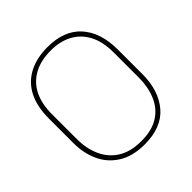

<svg xmlns="http://www.w3.org/2000/svg" viewBox="-150 -615 728 728"><g transform="rotate(-45 213.5 -251.0)"><path d="M397 -185V-316Q397 -408 350.5 -460Q304 -512 215 -512Q156 -512 113.5 -489.5Q71 -467 49 -423.5Q27 -380 27 -316V-185Q27 -131 47 -87Q67 -43 109 -16.5Q151 10 215 10Q306 10 351.5 -43.5Q397 -97 397 -185ZM378 -320V-185Q378 -135 361 -94.5Q344 -54 308 -31Q272 -8 215 -8Q157 -8 120 -31.5Q83 -55 65 -95.5Q47 -136 47 -185V-320Q47 -375 66 -413.5Q85 -452 122.5 -473Q160 -494 215 -494Q264 -494 300.5 -474.5Q337 -455 357.5 -416.5Q378 -378 378 -320Z"/></g></svg>

Font: Advent Pro Thin
Style: Regular
Weight: 250
Version: Version 3.000